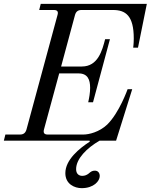

<svg xmlns="http://www.w3.org/2000/svg" viewBox="-30 -732 784 999"><path d="M-10 0H436L437 5C383 40 310 99 310 169C310 226 358 247 395 247C458 247 489 210 489 184C489 168 480 156 464 156C450 156 444 160 430 172C422 178 412 183 398 183C382 183 366 174 366 148C366 94 422 38 488 0H574L658 -268H634C634 -268 591 -146 528 -84C487 -45 433 -32 404 -32H218C200 -32 194 -41 199 -59L278 -350H379C426 -350 439 -318 439 -275C439 -250 434 -222 429 -200H454L542 -528H517C502 -470 480 -386 396 -386H288L360 -653C365 -672 376 -680 394 -680H558C624 -680 666 -650 666 -532C666 -505 663 -484 663 -484H688L734 -712H182L174 -680H250C268 -680 275 -672 269 -653L108 -59C103 -41 93 -32 74 -32H-2Z"/></svg>

Font: Old Standard
Style: Italic
Weight: 400
Italic angle: -15.2°
Designer: Alexey Kryukov <alexios@thessalonica.org.ru>
Version: Version 2.0